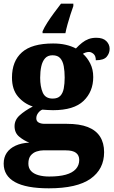

<svg xmlns="http://www.w3.org/2000/svg" viewBox="-27 -786 616 1042"><path d="M238 236Q115 236 54 202Q-7 168 -7 102Q-7 68 9.5 43.5Q26 19 57.5 4.5Q89 -10 132 -12Q103 -23 77.5 -44Q52 -65 52 -101Q52 -135 79.5 -160Q107 -185 151 -208Q104 -223 71 -261.5Q38 -300 38 -365Q38 -454 92 -502Q146 -550 261 -550Q299 -550 329.5 -543Q360 -536 385 -523Q402 -541 418.5 -554Q435 -567 453.5 -574Q472 -581 496 -581Q532 -581 550 -563Q568 -545 568 -521Q568 -497 552 -478Q536 -459 493 -459Q493 -483 480.5 -493.5Q468 -504 456 -504Q447 -504 438 -501Q429 -498 423 -494Q447 -473 463 -441Q479 -409 479 -368Q479 -289 426.5 -238.5Q374 -188 261 -188Q251 -188 231.5 -189Q212 -190 203 -191Q191 -187 180.5 -173.5Q170 -160 170 -144Q170 -128 183 -121Q196 -114 215 -114H335Q405 -114 449.5 -96.5Q494 -79 516 -44.5Q538 -10 538 40Q538 132 464.5 184Q391 236 238 236ZM240 172Q294 172 330 162Q366 152 384.5 131.5Q403 111 403 82Q403 57 385.5 43.5Q368 30 330 30H207Q191 30 172 36Q153 42 140 57.5Q127 73 127 102Q127 126 141 141.5Q155 157 181 164.5Q207 172 240 172ZM259 -251Q286 -251 300 -265.5Q314 -280 319 -306Q324 -332 324 -365Q324 -399 319 -426.5Q314 -454 300 -470Q286 -486 258 -486Q232 -486 217.5 -469.5Q203 -453 197 -425.5Q191 -398 191 -364Q191 -316 205 -283.5Q219 -251 259 -251ZM204 -616Q213 -637 230 -663.5Q247 -690 267 -717Q287 -744 304 -766H371V-753Q364 -734 355.5 -707.5Q347 -681 339.5 -654Q332 -627 328 -606H204Z"/></svg>

Font: Noto Serif Bengali ExtraBold
Style: Regular
Weight: 800
Designer: Juan Bruce, Universal Thirst, Indian Type Foundry and the Monotype Design Team.
Foundry: Monotype Imaging Inc.
Version: Version 2.003